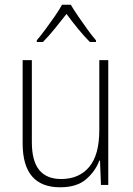

<svg xmlns="http://www.w3.org/2000/svg" viewBox="-20 -784 562 814"><path d="M439 -529V0H408L404 -103H401Q385 -59 345.5 -24.5Q306 10 235 10Q76 10 76 -176V-529H115V-182Q115 -101 146.5 -63Q178 -25 239 -25Q315 -25 358 -76Q401 -127 401 -232V-529ZM280 -764Q293 -742 312.5 -713.5Q332 -685 352 -657.5Q372 -630 387 -613V-606H361Q336 -631 309.5 -663.5Q283 -696 262 -725Q240 -697 213.5 -664Q187 -631 162 -606H136V-613Q152 -632 172.5 -659.5Q193 -687 212 -714.5Q231 -742 243 -764Z"/></svg>

Font: Noto Sans Khmer UI SemiCondensed ExtraLight
Style: Regular
Weight: 200
Width: 4
Designer: Danh Hong and the Monotype Design Team
Foundry: Monotype Imaging Inc.
Version: Version 2.002; ttfautohint (v1.8.4.7-5d5b)